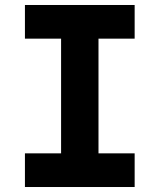

<svg xmlns="http://www.w3.org/2000/svg" viewBox="-20 -750 640 770"><path d="M80 0H520V-135H375V-595H520V-730H80V-595H225V-135H80Z"/></svg>

Font: JetBrains Mono ExtraBold
Style: Regular
Weight: 800
Monospace: yes
Designer: Philipp Nurullin, Konstantin Bulenkov
Foundry: JetBrains
Version: Version 2.305